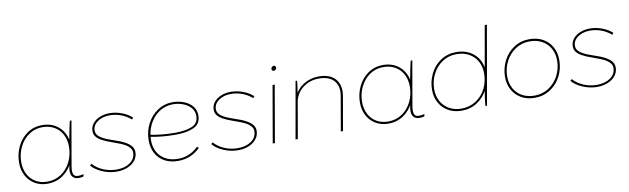

<svg xmlns="http://www.w3.org/2000/svg" viewBox="-44 -1223 5678 1733"><g transform="rotate(-10 2795.0 -356.5)"><path d="M506 -119 520 -178 544 -339Q548 -358 551 -376Q569 -472 581 -520H596L526 -118Q517 -70 525.5 -43.5Q534 -17 569 -17Q594 -17 619 -24L615 -3Q591 3 570 3Q528 3 510 -28Q492 -59 506 -119ZM552 -297Q552 -218 519.5 -148.5Q487 -79 426 -37Q365 5 285 5Q220 5 169.5 -25Q119 -55 91.5 -107.5Q64 -160 64 -226Q64 -304 97 -373Q130 -442 190 -483.5Q250 -525 328 -525Q395 -525 445.5 -495.5Q496 -466 524 -414Q552 -362 552 -297ZM84 -228Q84 -166 109 -117.5Q134 -69 180 -41.5Q226 -14 287 -14Q358 -14 414 -51.5Q470 -89 501.5 -153Q533 -217 533 -293Q533 -354 508 -402.5Q483 -451 436 -478.5Q389 -506 326 -506Q256 -506 201 -467.5Q146 -429 115 -365Q84 -301 84 -228Z M691 -90 705 -104Q743 -61 800.5 -37Q858 -13 922 -13Q997 -13 1045 -47Q1093 -81 1094 -137Q1095 -159 1082 -177.5Q1069 -196 1044 -212Q1005 -235 925 -262Q866 -282 831.5 -301.5Q797 -321 781.5 -342.5Q766 -364 766 -392Q766 -431 790.5 -461.5Q815 -492 856 -508.5Q897 -525 944 -525Q1001 -525 1056 -504.5Q1111 -484 1149 -449L1136 -434Q1094 -470 1045 -488Q996 -506 943 -506Q877 -506 831.5 -474Q786 -442 786 -393Q786 -365 807.5 -343.5Q829 -322 878 -301Q913 -287 938 -279Q1003 -258 1041 -237Q1079 -216 1097 -192.5Q1115 -169 1115 -139Q1115 -97 1089.5 -64Q1064 -31 1019.5 -12.5Q975 6 921 6Q855 6 790.5 -21Q726 -48 691 -90Z M1251 -220Q1251 -302 1286.5 -371.5Q1322 -441 1384.5 -482.5Q1447 -524 1525 -524Q1576 -524 1624 -506Q1672 -488 1702 -452.5Q1732 -417 1732 -367Q1732 -289 1667.5 -259.5Q1603 -230 1504 -230Q1373 -230 1267 -252L1269 -270Q1377 -248 1504 -248Q1593 -248 1653 -272.5Q1713 -297 1713 -366Q1713 -410 1685 -441.5Q1657 -473 1613 -489Q1569 -505 1523 -505Q1450 -505 1392.5 -465Q1335 -425 1303.5 -359.5Q1272 -294 1272 -220Q1272 -124 1330.5 -68Q1389 -12 1485 -12Q1539 -12 1586 -32Q1633 -52 1671 -90L1685 -76Q1643 -35 1592 -14Q1541 7 1482 7Q1413 7 1361 -20.5Q1309 -48 1280 -99.5Q1251 -151 1251 -220Z M1802 -90 1816 -104Q1854 -61 1911.5 -37Q1969 -13 2033 -13Q2108 -13 2156 -47Q2204 -81 2205 -137Q2206 -159 2193 -177.5Q2180 -196 2155 -212Q2116 -235 2036 -262Q1977 -282 1942.5 -301.5Q1908 -321 1892.5 -342.5Q1877 -364 1877 -392Q1877 -431 1901.5 -461.5Q1926 -492 1967 -508.5Q2008 -525 2055 -525Q2112 -525 2167 -504.5Q2222 -484 2260 -449L2247 -434Q2205 -470 2156 -488Q2107 -506 2054 -506Q1988 -506 1942.5 -474Q1897 -442 1897 -393Q1897 -365 1918.5 -343.5Q1940 -322 1989 -301Q2024 -287 2049 -279Q2114 -258 2152 -237Q2190 -216 2208 -192.5Q2226 -169 2226 -139Q2226 -97 2200.5 -64Q2175 -31 2130.5 -12.5Q2086 6 2032 6Q1966 6 1901.5 -21Q1837 -48 1802 -90Z M2439 -520H2459L2369 0H2349ZM2454 -663Q2454 -673 2461.5 -681Q2469 -689 2479 -689Q2488 -689 2493 -683Q2498 -677 2498 -669Q2498 -659 2490.5 -651.5Q2483 -644 2474 -644Q2465 -644 2459.5 -649.5Q2454 -655 2454 -663Z M2650 -520H2664Q2663 -506 2661 -490Q2659 -474 2656 -455Q2652 -424 2647 -393L2646 -385L2579 0H2558ZM2864 -524Q2934 -524 2979 -496.5Q3024 -469 3041 -421.5Q3058 -374 3048 -315L2993 0H2973L3028 -317Q3043 -404 2998.5 -454.5Q2954 -505 2860 -505Q2774 -505 2711.5 -455.5Q2649 -406 2635 -325L2632 -379Q2661 -446 2723 -485Q2785 -524 2864 -524Z M3630 -119 3644 -178 3668 -339Q3672 -358 3675 -376Q3693 -472 3705 -520H3720L3650 -118Q3641 -70 3649.5 -43.5Q3658 -17 3693 -17Q3718 -17 3743 -24L3739 -3Q3715 3 3694 3Q3652 3 3634 -28Q3616 -59 3630 -119ZM3676 -297Q3676 -218 3643.5 -148.5Q3611 -79 3550 -37Q3489 5 3409 5Q3344 5 3293.5 -25Q3243 -55 3215.5 -107.5Q3188 -160 3188 -226Q3188 -304 3221 -373Q3254 -442 3314 -483.5Q3374 -525 3452 -525Q3519 -525 3569.5 -495.5Q3620 -466 3648 -414Q3676 -362 3676 -297ZM3208 -228Q3208 -166 3233 -117.5Q3258 -69 3304 -41.5Q3350 -14 3411 -14Q3482 -14 3538 -51.5Q3594 -89 3625.5 -153Q3657 -217 3657 -293Q3657 -354 3632 -402.5Q3607 -451 3560 -478.5Q3513 -506 3450 -506Q3380 -506 3325 -467.5Q3270 -429 3239 -365Q3208 -301 3208 -228Z M4316 -138 4318 -149 4321 -163 4419 -720H4439L4313 0H4298Q4300 -25 4304.5 -62.5Q4309 -100 4316 -138ZM4357 -297Q4357 -218 4323 -148.5Q4289 -79 4226 -37Q4163 5 4080 5Q4012 5 3959.5 -25Q3907 -55 3878 -107.5Q3849 -160 3849 -226Q3849 -304 3883 -373Q3917 -442 3979.5 -483.5Q4042 -525 4123 -525Q4193 -525 4246 -495.5Q4299 -466 4328 -414Q4357 -362 4357 -297ZM3869 -228Q3869 -166 3895.5 -117.5Q3922 -69 3970.5 -41.5Q4019 -14 4082 -14Q4156 -14 4214.5 -51.5Q4273 -89 4305.5 -153Q4338 -217 4338 -293Q4338 -354 4311.5 -402.5Q4285 -451 4236 -478.5Q4187 -506 4121 -506Q4048 -506 3990.5 -467.5Q3933 -429 3901 -365Q3869 -301 3869 -228Z M4518 -226Q4518 -304 4552.5 -373Q4587 -442 4650 -483.5Q4713 -525 4793 -525Q4863 -525 4916 -495.5Q4969 -466 4998 -413.5Q5027 -361 5027 -294Q5027 -214 4992 -145.5Q4957 -77 4894 -36Q4831 5 4751 5Q4682 5 4629.5 -24.5Q4577 -54 4547.5 -106.5Q4518 -159 4518 -226ZM5007 -292Q5007 -354 4980.5 -402.5Q4954 -451 4905 -478Q4856 -505 4792 -505Q4719 -505 4661 -466.5Q4603 -428 4570.5 -364.5Q4538 -301 4538 -228Q4538 -166 4564.5 -117.5Q4591 -69 4639.5 -42Q4688 -15 4752 -15Q4826 -15 4884 -53.5Q4942 -92 4974.5 -155.5Q5007 -219 5007 -292Z M5093 -90 5107 -104Q5145 -61 5202.5 -37Q5260 -13 5324 -13Q5399 -13 5447 -47Q5495 -81 5496 -137Q5497 -159 5484 -177.5Q5471 -196 5446 -212Q5407 -235 5327 -262Q5268 -282 5233.5 -301.5Q5199 -321 5183.5 -342.5Q5168 -364 5168 -392Q5168 -431 5192.5 -461.5Q5217 -492 5258 -508.5Q5299 -525 5346 -525Q5403 -525 5458 -504.5Q5513 -484 5551 -449L5538 -434Q5496 -470 5447 -488Q5398 -506 5345 -506Q5279 -506 5233.5 -474Q5188 -442 5188 -393Q5188 -365 5209.5 -343.5Q5231 -322 5280 -301Q5315 -287 5340 -279Q5405 -258 5443 -237Q5481 -216 5499 -192.5Q5517 -169 5517 -139Q5517 -97 5491.5 -64Q5466 -31 5421.5 -12.5Q5377 6 5323 6Q5257 6 5192.5 -21Q5128 -48 5093 -90Z"/></g></svg>

Font: Fixel Italic Variable Display Thin
Style: Italic
Weight: 100
Italic angle: -10°
Designer: AlfaBravo + MacPaw
Foundry: Kyrylo Tkachov, Marchela Mozhyna, Serhii Makarenko, Maria Weinstein, Zakhar Kryvoshyya
Version: Version 1.210;Glyphs 3.2 (3217)